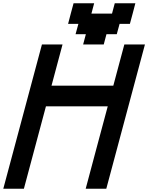

<svg xmlns="http://www.w3.org/2000/svg" viewBox="-20 -1145 899 1165"><path d="M500 0H625Q664.1 -146 742.2 -437.5Q820.3 -729 859.4 -875H734.4Q723.1 -833 700.9 -750Q678.7 -667 667.5 -625H292.5Q303.7 -667 325.9 -750Q348.1 -833 359.4 -875H234.4Q195.3 -729 117.2 -437.5Q39.1 -146 0 0H125Q147 -83 191.9 -250Q236.8 -417 258.8 -500H633.8Q611.3 -417 566.7 -250Q522 -83 500 0ZM484.4 -875H609.4L626 -937.5H688.5L705.6 -1000H768.1Q773.9 -1020.5 784.9 -1062.3Q795.9 -1104 801.3 -1125H676.3L659.7 -1062.5H534.7L551.3 -1125H426.3Q420.4 -1104 409.4 -1062.3Q398.4 -1020.5 393.1 -1000H455.6L438.5 -937.5H501Z"/></svg>

Font: Faithful 32x
Style: Oblique
Weight: 400
Foundry: Faithful Resource Pack
Version: Version 1.0; January 27, 2023